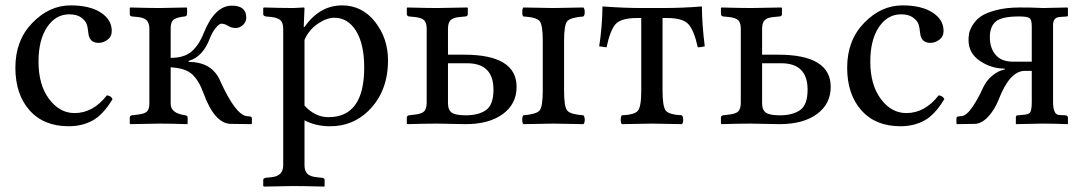

<svg xmlns="http://www.w3.org/2000/svg" viewBox="-20 -459 4018 713"><path d="M397.9 -90.8Q362.8 -32.7 324 -11.5Q285.2 9.8 234.9 9.8Q142.1 9.8 89.6 -49.6Q37.1 -108.9 37.1 -208Q37.1 -309.1 100.1 -374Q163.1 -439 242.2 -439Q313 -439 354 -412.6Q395 -386.2 395 -344.2Q395 -323.2 379.4 -311.5Q363.8 -299.8 346.2 -299.8Q312 -299.8 308.1 -335.9Q306.2 -357.9 301.5 -370.4Q296.9 -382.8 281 -394.3Q265.1 -405.8 236.8 -405.8Q187 -405.8 155 -358.4Q123 -311 123 -230Q123 -144 162.1 -91.6Q201.2 -39.1 256.8 -39.1Q325.7 -39.1 377 -105Q393.1 -103 397.9 -90.8Z M461.9 0V-22.9Q461.9 -28.8 469.7 -30.8L489.7 -33.2Q516.6 -36.1 525.6 -44.7Q534.7 -53.2 534.7 -75.2V-352.1Q534.7 -373 524.7 -383.5Q514.6 -394 489.7 -396L469.7 -397.9Q461.9 -399.9 461.9 -405.8V-429.2L463.9 -431.2Q535.6 -429.2 572.8 -429.2L672.9 -431.2L674.8 -429.2V-408.2Q674.8 -398.4 665.5 -397.9Q638.7 -395 626.2 -387Q613.8 -378.9 613.8 -354V-244.1Q663.6 -244.1 691.2 -267.6Q718.8 -291 736.8 -336.9Q777.8 -438 840.8 -438Q895 -438 894.5 -393.1Q894.5 -377.9 882.6 -366.5Q870.6 -355 854.7 -355Q838.9 -355 825.7 -363.8Q814.5 -370.6 802.7 -371.1Q793.9 -371.1 781.2 -355.5Q768.6 -339.8 759.8 -317.9Q733.9 -248 680.7 -232.9V-229Q767.6 -229 797.9 -158.2Q854 -34.2 895.5 -27.8L904.8 -26.9Q916 -26.9 915.5 -18.1V0L912.6 2L836.9 1Q776.9 0 735.8 -112.8Q718.8 -159.7 693.8 -182.9Q668.9 -206.1 613.8 -209V-73.2Q613.8 -38.1 668.9 -30.8Q676.8 -28.8 676.8 -22.9V0L674.8 2Q613.8 0 572.8 0L463.9 2Z M1110.8 -311V-66.9Q1149.9 -23.9 1199.7 -23.9Q1332.5 -23.9 1332.5 -208Q1332.5 -295.9 1302 -344.5Q1271.5 -393.1 1221.7 -393.1Q1192.9 -393.1 1159.9 -370.6Q1127 -348.1 1110.8 -311ZM1110.8 -429.2 1107.9 -358.9H1110.8Q1167 -439 1250.5 -439Q1324.7 -439 1372.8 -377.9Q1420.9 -316.9 1420.9 -234.9Q1420.9 -117.7 1346.7 -45.9Q1287.6 10.3 1205.6 9.8Q1152.3 9.8 1110.8 -12.2V154.8Q1110.8 175.8 1121.3 186.3Q1131.8 196.8 1156.7 199.2L1176.8 201.2Q1185.5 203.1 1185.5 209V231.9L1183.6 233.9Q1109.4 231.9 1068.8 231.9L960.4 233.9L957.5 231.9V209Q957.5 203.1 966.8 201.2L986.8 199.2Q1031.7 195.3 1031.7 154.8V-352.1Q1031.7 -373 1022.2 -383.1Q1012.7 -393.1 986.8 -396L966.8 -397.9Q958 -399.9 957.5 -405.8V-429.2L960.4 -431.2Q1031.2 -429.2 1068.8 -429.2L1108.9 -431.2Z M2074.7 -307.1V-122.1Q2074.7 -62 2086.7 -48.1Q2098.6 -34.2 2146.5 -30.8Q2151.4 -25.9 2151.4 -13.9Q2151.4 -2 2146.5 2Q2060.5 0 2035.6 0Q2007.8 0 1923.3 2Q1919.4 -2 1919.4 -13.9Q1919.4 -25.9 1923.3 -30.8Q1971.2 -34.7 1983.4 -48.3Q1995.6 -62 1995.6 -122.1V-307.1Q1995.6 -367.2 1983.6 -381.1Q1971.7 -395 1923.3 -397.9Q1919.4 -401.9 1919.4 -413.8Q1919.4 -425.8 1923.3 -431.2Q2009.3 -429.2 2034.7 -429.2Q2062.5 -429.2 2146.5 -431.2Q2151.4 -426.3 2151.4 -414.1Q2151.4 -401.9 2146.5 -397.9Q2098.6 -394 2086.7 -380.6Q2074.7 -367.2 2074.7 -307.1ZM1812.5 -126Q1812.5 -224.1 1714.4 -224.1H1643.6V-76.2Q1643.6 -50.3 1658 -40.5Q1672.4 -30.8 1709.5 -30.8Q1757.3 -30.8 1784.9 -50.3Q1812.5 -69.8 1812.5 -126ZM1564.5 -78.1V-352.1Q1564.5 -374 1555.4 -383.5Q1546.4 -393.1 1518.6 -396L1498.5 -397.9Q1490.7 -399.9 1490.7 -407.2V-429.2L1492.7 -431.2Q1564.5 -429.2 1602.5 -429.2L1715.3 -431.2L1717.3 -429.2V-407.2Q1717.3 -398.4 1708.5 -397.9L1688.5 -396Q1662.6 -394 1653.1 -384Q1643.6 -374 1643.6 -352.1V-255.9H1703.6Q1898.4 -255.9 1898.4 -136.2Q1898.4 -73.2 1847.4 -35.6Q1796.4 2 1708.5 2Q1687.5 2 1655.5 1Q1623.5 0 1602.5 0Q1560.1 0 1492.7 2L1490.7 0V-22.9Q1490.7 -28.8 1498.5 -30.8L1518.6 -33.2Q1546.4 -36.1 1555.4 -45.7Q1564.5 -55.2 1564.5 -78.1Z M2361.3 -122.1V-392.1H2346.2Q2287.1 -392.1 2266.6 -370.1Q2246.1 -348.1 2232.4 -283.2L2205.1 -287.1Q2216.3 -356.9 2217.3 -435.1Q2297.4 -429.2 2363.3 -429.2H2438Q2517.1 -429.2 2586.4 -435.1Q2587.4 -361.8 2597.2 -287.1Q2584 -283.2 2571.3 -283.2Q2557.1 -347.2 2536.1 -369.6Q2515.1 -392.1 2457 -392.1H2440.4V-122.1Q2440.4 -62 2452.9 -47.6Q2465.3 -33.2 2512.2 -30.8Q2517.1 -25.9 2517.1 -13.9Q2517.1 -2 2512.2 2Q2426.3 0 2401.4 0Q2373.5 0 2289.1 2Q2285.2 -2 2285.2 -13.9Q2285.2 -25.9 2289.1 -30.8Q2335.9 -32.7 2348.6 -47.4Q2361.3 -62 2361.3 -122.1Z M2979 -126Q2979 -224.1 2880.9 -224.1H2810.1V-76.2Q2810.1 -50.3 2824.5 -40.5Q2838.9 -30.8 2876 -30.8Q2923.8 -30.8 2951.4 -50.3Q2979 -69.8 2979 -126ZM2731 -78.1V-352.1Q2731 -374 2721.9 -383.5Q2712.9 -393.1 2685.1 -396L2665 -397.9Q2657.2 -399.9 2657.2 -407.2V-429.2L2659.2 -431.2Q2731 -429.2 2769 -429.2L2881.8 -431.2L2883.8 -429.2V-407.2Q2883.8 -398.4 2875 -397.9L2855 -396Q2829.1 -394 2819.6 -384Q2810.1 -374 2810.1 -352.1V-255.9H2870.1Q3064.9 -255.9 3064.9 -136.2Q3064.9 -73.2 3013.9 -35.6Q2962.9 2 2875 2Q2854 2 2822 1Q2790 0 2769 0Q2726.6 0 2659.2 2L2657.2 0V-22.9Q2657.2 -28.8 2665 -30.8L2685.1 -33.2Q2712.9 -36.1 2721.9 -45.7Q2731 -55.2 2731 -78.1Z M3486.8 -90.8Q3451.7 -32.7 3412.8 -11.5Q3374 9.8 3323.7 9.8Q3231 9.8 3178.5 -49.6Q3126 -108.9 3126 -208Q3126 -309.1 3189 -374Q3252 -439 3331.1 -439Q3401.9 -439 3442.9 -412.6Q3483.9 -386.2 3483.9 -344.2Q3483.9 -323.2 3468.3 -311.5Q3452.6 -299.8 3435.1 -299.8Q3400.9 -299.8 3397 -335.9Q3395 -357.9 3390.4 -370.4Q3385.7 -382.8 3369.9 -394.3Q3354 -405.8 3325.7 -405.8Q3275.9 -405.8 3243.9 -358.4Q3211.9 -311 3211.9 -230Q3211.9 -144 3251 -91.6Q3290 -39.1 3345.7 -39.1Q3414.6 -39.1 3465.8 -105Q3481.9 -103 3486.8 -90.8Z M3531.7 0V-19Q3531.7 -26.9 3541.5 -26.9L3550.8 -27.8Q3569.8 -29.8 3591.8 -62.5Q3613.8 -95.2 3629.4 -130.9Q3642.6 -159.7 3665 -178.2Q3687.5 -196.8 3711.4 -201.2V-204.1Q3661.6 -204.1 3619.1 -232.7Q3576.7 -261.2 3576.7 -310.1Q3576.7 -322.3 3578.6 -334.2Q3580.6 -346.2 3591.6 -365Q3602.5 -383.8 3621.6 -397.5Q3640.6 -411.1 3678.2 -421.1Q3715.8 -431.2 3766.6 -431.2Q3812.5 -431.2 3827.6 -430.2Q3842.8 -429.2 3853.5 -429.2L3943.4 -431.2L3945.8 -429.2V-400.9Q3945.8 -397.9 3942.4 -397.9L3916.5 -396Q3890.6 -395 3890.6 -366.2V-81.1Q3890.6 -33.2 3912.6 -32.2L3935.5 -30.8Q3945.3 -30.8 3945.8 -22V2Q3887.7 0 3850.6 0L3752.4 2V-23.9Q3752.4 -30.8 3759.8 -30.8L3774.4 -32.2Q3799.3 -33.2 3805.4 -41.5Q3811.5 -49.8 3811.5 -81.1V-195.8H3785.6Q3729.5 -195.8 3688.5 -88.9Q3673.3 -50.8 3649.4 -25.4Q3625.5 0 3600.6 1L3534.7 2ZM3655.8 -320.8Q3655.8 -280.8 3677.2 -255.4Q3698.7 -230 3741.7 -230H3811.5V-361.8Q3811.5 -385.7 3803 -391.8Q3794.4 -397.9 3763.7 -397.9Q3699.7 -397.9 3677.7 -378.9Q3655.8 -359.9 3655.8 -320.8Z"/></svg>

Font: Linux Libertine Capitals
Style: Small Caps
Weight: 400
Designer: Philipp H. Poll
Foundry: Philipp H. Poll
Version: Version 5.1.3